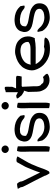

<svg xmlns="http://www.w3.org/2000/svg" viewBox="948 -1658 708 2645"><g transform="rotate(-90 1302.5 -335.0)"><path d="M24 -444 46 -403C46 -390 50 -382 53 -372C77 -321 105 -271 131 -220C154 -172 181 -125 203 -77C204 -71 206 -64 208 -59C217 -42 225 -24 236 -9C245 -4 256 -12 263 -14C274 -31 284 -51 293 -74C315 -142 338 -193 365 -258C389 -311 412 -344 437 -390L471 -448C457 -460 418 -469 393 -458L362 -402C344 -368 329 -348 313 -306C290 -248 267 -199 249 -137C237 -160 226 -186 214 -208C187 -261 161 -317 134 -370C130 -381 124 -392 124 -406V-411C118 -427 106 -443 94 -455C69 -455 44 -450 24 -444Z M518 -619C518 -590 542 -568 570 -568C598 -568 621 -589 621 -617C621 -646 597 -669 569 -669C541 -669 518 -647 518 -619ZM535 -357C535 -330 537 -307 537 -279V-13C555 -8 579 -3 602 -3C608 -17 612 -36 612 -56V-279C612 -307 610 -330 610 -357V-444C592 -450 569 -455 546 -455C540 -440 535 -421 535 -401Z M676 -344C678 -295 713 -267 753 -252C804 -234 874 -229 925 -214C936 -210 946 -208 955 -203C979 -192 990 -180 995 -154C997 -116 973 -102 947 -89C929 -83 904 -79 879 -78C804 -78 758 -113 725 -153C721 -156 718 -159 714 -162C703 -175 685 -176 678 -171C677 -165 678 -159 680 -152L686 -127L690 -107C699 -89 715 -70 737 -52C771 -26 820 -2 883 -4C935 -6 974 -17 1006 -33C1053 -56 1076 -105 1070 -161C1067 -207 1035 -236 1002 -255C958 -282 884 -287 826 -300C804 -305 786 -309 772 -321C756 -326 751 -331 754 -348V-354C755 -364 758 -379 763 -387C770 -395 787 -410 802 -412C812 -414 824 -415 838 -415H855C858 -415 862 -414 866 -413C894 -411 922 -404 944 -394C966 -384 982 -369 999 -357C1020 -343 1044 -352 1040 -359L1031 -409C1024 -415 1014 -427 1001 -438C971 -464 919 -487 853 -489H830C823 -488 816 -488 809 -487C748 -482 693 -445 683 -392C679 -377 673 -362 676 -344Z M1117 -619C1117 -590 1141 -568 1169 -568C1197 -568 1220 -589 1220 -617C1220 -646 1196 -669 1168 -669C1140 -669 1117 -647 1117 -619ZM1134 -357C1134 -330 1136 -307 1136 -279V-13C1154 -8 1178 -3 1201 -3C1207 -17 1211 -36 1211 -56V-279C1211 -307 1209 -330 1209 -357V-444C1191 -450 1168 -455 1145 -455C1139 -440 1134 -421 1134 -401Z M1269 -456C1269 -445 1274 -436 1280 -431L1314 -390L1361 -361H1377C1370 -340 1366 -322 1359 -301C1359 -277 1360 -254 1361 -231C1361 -214 1363 -200 1362 -183C1362 -155 1367 -130 1377 -109C1390 -78 1406 -51 1435 -34C1462 -15 1499 -2 1547 -9C1571 -14 1603 -22 1610 -41C1606 -54 1598 -67 1588 -74L1564 -98C1543 -87 1516 -84 1488 -94C1478 -100 1473 -108 1467 -118C1446 -128 1439 -151 1437 -181V-190C1438 -204 1437 -218 1437 -231L1434 -291C1434 -324 1430 -353 1430 -385L1441 -391H1571C1577 -410 1581 -433 1581 -457C1576 -463 1567 -468 1556 -468H1408L1430 -522V-560L1431 -597C1431 -605 1430 -613 1428 -621C1414 -626 1393 -625 1383 -616L1355 -610V-443L1310 -466C1294 -466 1279 -462 1269 -456Z M1656 -253C1656 -238 1658 -224 1661 -211C1674 -164 1701 -120 1734 -88C1777 -47 1831 -14 1897 -5C1945 1 1994 0 2036 -9C2069 -19 2104 -34 2108 -69C2098 -74 2084 -79 2069 -79H2040C2019 -79 1998 -81 1980 -84C1972 -79 1958 -77 1944 -76C1843 -81 1778 -127 1742 -198H1969C2010 -198 2047 -204 2082 -210H2099C2112 -234 2126 -270 2124 -307L2121 -334C2120 -345 2117 -355 2113 -365C2104 -392 2089 -411 2071 -429C2043 -457 2003 -473 1955 -479C1923 -484 1885 -483 1860 -474C1801 -461 1746 -432 1710 -390C1703 -383 1696 -374 1691 -365C1671 -333 1658 -297 1656 -253ZM1735 -266C1740 -298 1749 -319 1765 -341C1772 -351 1781 -357 1791 -365C1832 -397 1915 -422 1984 -399C2006 -393 2022 -376 2033 -359C2042 -346 2047 -331 2048 -316C2048 -311 2047 -306 2047 -301L2049 -298C2033 -285 2017 -276 1992 -272L1969 -270C1962 -269 1955 -269 1948 -269H1754C1747 -269 1741 -268 1735 -266Z M2185 -344C2187 -295 2222 -267 2262 -252C2313 -234 2383 -229 2434 -214C2445 -210 2455 -208 2464 -203C2488 -192 2499 -180 2504 -154C2506 -116 2482 -102 2456 -89C2438 -83 2413 -79 2388 -78C2313 -78 2267 -113 2234 -153C2230 -156 2227 -159 2223 -162C2212 -175 2194 -176 2187 -171C2186 -165 2187 -159 2189 -152L2195 -127L2199 -107C2208 -89 2224 -70 2246 -52C2280 -26 2329 -2 2392 -4C2444 -6 2483 -17 2515 -33C2562 -56 2585 -105 2579 -161C2576 -207 2544 -236 2511 -255C2467 -282 2393 -287 2335 -300C2313 -305 2295 -309 2281 -321C2265 -326 2260 -331 2263 -348V-354C2264 -364 2267 -379 2272 -387C2279 -395 2296 -410 2311 -412C2321 -414 2333 -415 2347 -415H2364C2367 -415 2371 -414 2375 -413C2403 -411 2431 -404 2453 -394C2475 -384 2491 -369 2508 -357C2529 -343 2553 -352 2549 -359L2540 -409C2533 -415 2523 -427 2510 -438C2480 -464 2428 -487 2362 -489H2339C2332 -488 2325 -488 2318 -487C2257 -482 2202 -445 2192 -392C2188 -377 2182 -362 2185 -344Z"/></g></svg>

Font: SolarCharger
Style: 550
Weight: 400
Designer: Mew Too
Foundry: Cannot Into Space Fonts/KineticPlasma Fonts
Version: Version 1.100